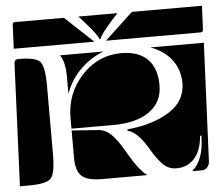

<svg xmlns="http://www.w3.org/2000/svg" viewBox="-47 -683 840 726"><g transform="rotate(-5 372.5 -320.0)"><path d="M0 -10 20 -475Q21 -490 35 -490Q100 -490 117.5 -472Q135 -454 135 -380V-120Q135 -46 117.5 -28Q100 -10 35 -10ZM194 -490H359Q308 -471 269.5 -432Q231 -393 213 -342V-408Q213 -463 194 -490ZM423 -184 424 -189Q521 -198 583.5 -237.5Q646 -277 646 -345Q646 -396 617 -434Q588 -472 537 -490H740L720 -40Q719 -27 710.5 -18.5Q702 -10 690 -10H654Q700 -50 700 -141H695Q691 -86 664.5 -56Q638 -26 596 -26Q566 -26 545 -47Q524 -68 501 -107Q462 -175 423 -184ZM213 -100V-203L313 -196Q329 -195 343.5 -187Q358 -179 371.5 -163Q385 -147 393.5 -134Q402 -121 415 -98Q452 -34 483 -10H311Q256 -10 234.5 -30Q213 -50 213 -100ZM213 -210V-250Q213 -344 275 -411Q337 -478 425 -478Q490 -478 524.5 -444Q559 -410 559 -345Q559 -280 509 -245Q459 -210 372 -210ZM22 -530 26 -620Q26 -630 36 -630H221L328 -530ZM372 -530 479 -630H745L741 -540Q741 -530 731 -530ZM276 -630H424L404 -608Q355 -553 352 -538H348Q345 -553 296 -608Z"/></g></svg>

Font: PrimecolorCV1
Style: Medium
Weight: 500
Designer: gluk
Foundry: gluk
Version: Version 0.672